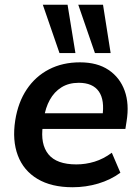

<svg xmlns="http://www.w3.org/2000/svg" viewBox="-20 -777 588 807"><path d="M285 10Q196 10 137.5 -25Q79 -60 55 -123.5Q31 -187 44 -271Q56 -347 92.5 -401.5Q129 -456 186 -485.5Q243 -515 316 -515Q389 -515 436.5 -483Q484 -451 504 -395.5Q524 -340 512 -267L507 -235H140L150 -301H429L410 -285Q421 -356 395.5 -392.5Q370 -429 311 -429Q269 -429 238.5 -410Q208 -391 189.5 -357.5Q171 -324 165 -282L160 -249Q149 -171 183.5 -128.5Q218 -86 301 -86Q340 -86 377.5 -97.5Q415 -109 450 -135L486 -51Q445 -21 393 -5.5Q341 10 285 10ZM379 -554 309 -757H413L445 -554ZM230 -554 160 -757H264L297 -554Z"/></svg>

Font: Mulish ExtraLight
Style: Italic
Weight: 200
Italic angle: -9°
Designer: Vernon Adams
Foundry: Vernon Adams
Version: Version 3.603